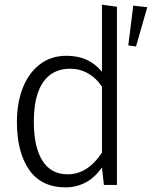

<svg xmlns="http://www.w3.org/2000/svg" viewBox="-20 -785 655 815"><path d="M412.8 -765.1 476.4 -756.4V0H421L412.8 -74.4Q382.1 -30.3 342.8 -10Q303.6 10.3 259 10.3Q155.4 10.3 103.6 -64.4Q51.8 -139 51.8 -267.7Q51.8 -348.7 76.9 -412.3Q102.1 -475.9 149.5 -512.1Q196.9 -548.2 262.1 -548.2Q310.8 -548.2 347.7 -531.3Q384.6 -514.4 412.8 -480.5ZM123.6 -268.2Q123.6 -161 160 -103.1Q196.4 -45.1 267.2 -45.1Q351.8 -45.1 412.8 -136.9V-416.9Q389.2 -453.3 354.1 -473.3Q319 -493.3 277.9 -493.3Q202.6 -493.3 163.1 -436.2Q123.6 -379 123.6 -268.2ZM524.6 -592.3 545.6 -761 605.1 -754.4 557.4 -587.7Z"/></svg>

Font: Fira Code Fixed Light
Style: Regular
Weight: 300
Monospace: yes
Designer: Carrois Corporate, Edenspiekermann AG, Nikita Prokopov
Foundry: Carrois Corporate, Edenspiekermann AG, Nikita Prokopov
Version: Version 5.002